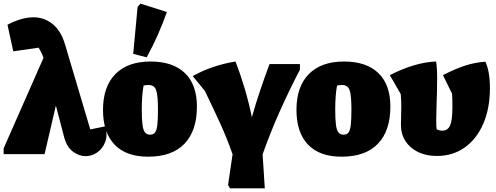

<svg xmlns="http://www.w3.org/2000/svg" viewBox="-55 -847 2723 1055"><path d="M441 -136 525 -153Q537 -102 522.5 -65.5Q508 -29 478.5 -9Q449 11 415 11Q379 11 345 -14.5Q311 -40 297 -95L252 -267L190 0H-35V-32L184 -529Q175 -556 157 -585L18 -565L-14 -711Q24 -731 60 -741.5Q96 -752 129 -752Q188 -752 234 -715Q280 -678 302 -604Z M759 14Q638 14 574.5 -52.5Q511 -119 511 -243Q511 -371 579 -440Q647 -509 772 -509Q895 -509 961 -445.5Q1027 -382 1027 -262Q1027 -128 958.5 -57Q890 14 759 14ZM770 -107Q787 -107 796.5 -118.5Q806 -130 809.5 -160.5Q813 -191 813 -246Q813 -323 803 -351.5Q793 -380 761 -380Q750 -380 734 -377Q724 -323 724 -246Q724 -191 728 -161Q732 -131 742 -119Q752 -107 770 -107ZM751 -532 677 -551 701 -809 717 -827 862 -781Q839 -716 811.5 -654Q784 -592 751 -532Z M1400 188H1209L1198 170L1223 1Q1193 -86 1153 -173Q1113 -260 1071 -347L1004 -429Q1060 -460 1118.5 -479.5Q1177 -499 1239 -509Q1268 -434 1290.5 -357.5Q1313 -281 1329 -203Q1350 -277 1374.5 -350Q1399 -423 1426 -495H1593V-464Q1534 -351 1482 -234.5Q1430 -118 1388 1Z M1822 14Q1701 14 1637.5 -52.5Q1574 -119 1574 -243Q1574 -371 1642 -440Q1710 -509 1835 -509Q1958 -509 2024 -445.5Q2090 -382 2090 -262Q2090 -128 2021.5 -57Q1953 14 1822 14ZM1833 -107Q1850 -107 1859.5 -118.5Q1869 -130 1872.5 -160.5Q1876 -191 1876 -246Q1876 -323 1866 -351.5Q1856 -380 1824 -380Q1813 -380 1797 -377Q1787 -323 1787 -246Q1787 -191 1791 -161Q1795 -131 1805 -119Q1815 -107 1833 -107Z M2345 10Q2287 10 2242.5 -11.5Q2198 -33 2173 -71.5Q2148 -110 2148 -161Q2148 -173 2149 -203Q2150 -233 2150 -263Q2150 -293 2147 -330L2087 -434Q2155 -469 2219 -488Q2283 -507 2341 -509Q2344 -494 2345.5 -469.5Q2347 -445 2347 -415Q2347 -382 2346 -340.5Q2345 -299 2343.5 -259Q2342 -219 2342 -187Q2342 -150 2344 -137Q2359 -129 2376 -129Q2405 -129 2418 -157.5Q2431 -186 2431 -261Q2431 -278 2430.5 -295Q2430 -312 2429 -332L2379 -434Q2444 -468 2499 -486Q2554 -504 2612 -508Q2637 -455 2637 -363Q2637 -251 2600.5 -167Q2564 -83 2498.5 -36.5Q2433 10 2345 10Z"/></svg>

Font: Piazzolla Black
Style: Regular
Weight: 900
Designer: Juan Pablo del Peral
Foundry: Huerta Tipografica
Version: Version 1.330